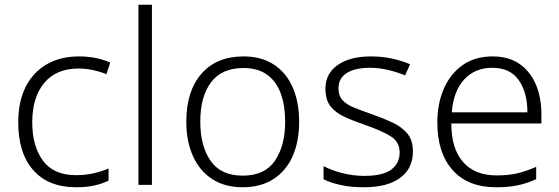

<svg xmlns="http://www.w3.org/2000/svg" viewBox="-20 -846 2360 810"><path d="M301 -56Q184 -56 120.5 -128Q57 -200 57 -329Q57 -419 89 -481Q121 -543 178.5 -575.5Q236 -608 313 -608Q351 -608 385 -601Q419 -594 445 -582L429 -533Q402 -544 371 -550.5Q340 -557 312 -557Q217 -557 166.5 -496Q116 -435 116 -330Q116 -230 161 -168.5Q206 -107 301 -107Q340 -107 375 -115Q410 -123 438 -135V-84Q412 -71 378.5 -63.5Q345 -56 301 -56Z M621 -66H564V-826H621Z M1242 -333Q1242 -249 1214.5 -187Q1187 -125 1133.5 -90.5Q1080 -56 1003 -56Q929 -56 876 -90Q823 -124 794.5 -186.5Q766 -249 766 -333Q766 -462 830 -535Q894 -608 1007 -608Q1083 -608 1135.5 -573.5Q1188 -539 1215 -477Q1242 -415 1242 -333ZM825 -333Q825 -230 868.5 -167.5Q912 -105 1004 -105Q1097 -105 1140 -168Q1183 -231 1183 -333Q1183 -399 1165 -450Q1147 -501 1108 -530Q1069 -559 1006 -559Q916 -559 870.5 -499Q825 -439 825 -333Z M1722 -207Q1722 -135 1668 -95.5Q1614 -56 1516 -56Q1460 -56 1417 -65.5Q1374 -75 1345 -90V-145Q1380 -127 1425 -115.5Q1470 -104 1517 -104Q1595 -104 1630.5 -130.5Q1666 -157 1666 -203Q1666 -247 1629 -270.5Q1592 -294 1520 -319Q1470 -336 1432.5 -353.5Q1395 -371 1374 -398Q1353 -425 1353 -472Q1353 -536 1405 -572Q1457 -608 1544 -608Q1592 -608 1633.5 -599Q1675 -590 1710 -575L1689 -528Q1658 -541 1619 -550.5Q1580 -560 1541 -560Q1478 -560 1443 -538Q1408 -516 1408 -474Q1408 -442 1425 -423.5Q1442 -405 1474 -392Q1506 -379 1552 -363Q1600 -346 1638 -328Q1676 -310 1699 -282Q1722 -254 1722 -207Z M2058 -608Q2126 -608 2171.5 -576.5Q2217 -545 2240.5 -490Q2264 -435 2264 -364V-325H1884Q1884 -219 1933.5 -162.5Q1983 -106 2075 -106Q2124 -106 2161 -114.5Q2198 -123 2242 -142V-90Q2202 -72 2163 -64Q2124 -56 2073 -56Q1953 -56 1889 -129Q1825 -202 1825 -328Q1825 -409 1852.5 -472Q1880 -535 1932 -571.5Q1984 -608 2058 -608ZM2057 -560Q1984 -560 1938.5 -511Q1893 -462 1886 -372H2205Q2205 -456 2168.5 -508Q2132 -560 2057 -560Z"/></svg>

Font: Noto Sans Malayalam UI Light
Style: Regular
Weight: 300
Designer: Jelle Bosma - Monotype Design Team
Foundry: Monotype Imaging Inc.
Version: Version 2.104; ttfautohint (v1.8.4.7-5d5b)